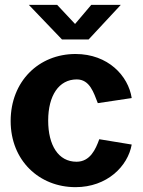

<svg xmlns="http://www.w3.org/2000/svg" viewBox="-20 -763 590 793"><path d="M357 -743 290 -664 216 -743H99L236 -600H346L479 -743ZM292 -540C140 -540 24 -427 24 -263C24 -100 142 10 292 10C422 10 508 -76 524 -166L390 -188C375 -146 352 -95 296 -95C221 -95 179 -163 179 -265C179 -368 223 -435 297 -435C351 -435 367 -380 384 -337L524 -358C510 -450 426 -540 292 -540Z"/></svg>

Font: 18Franklin
Style: Bold
Weight: 700
Designer: Pablo Impallari, Rodrigo Fuenzalida (Modified by Dan O. Williams)
Version: Version 0.025;PS 000.025;hotconv 1.0.88;makeotf.lib2.5.64775